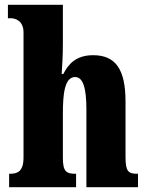

<svg xmlns="http://www.w3.org/2000/svg" viewBox="-20 -780 616 800"><path d="M18 0H297V-56H294C257 -56 242 -65 242 -121V-306C242 -384 248 -459 293 -459C327 -459 340 -410 340 -325V0H555V-56H552C515 -56 503 -65 503 -126V-357C503 -492 461 -550 368 -550C295 -550 264 -511 244 -472H237C239 -500 242 -550 242 -599V-760H13V-704H26C39 -704 78 -697 78 -645V-124C78 -65 53 -56 21 -56H18Z"/></svg>

Font: Noto Serif Ethiopic ExtraCondensed Black
Style: Regular
Weight: 900
Width: 2
Designer: Monotype Design Team
Foundry: Monotype Imaging Inc.
Version: Version 2.102